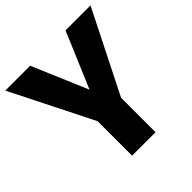

<svg xmlns="http://www.w3.org/2000/svg" viewBox="-188 -858 1006 1006"><g transform="rotate(-45 314.5 -355.5)"><path d="M314 -402.3 444.8 -710.9H629.9L400.9 -255.4V0H227.1V-255.4L-1.5 -710.9H182.6Z"/></g></svg>

Font: Roboto
Style: Regular
Weight: 900
Designer: Google
Version: Version 2.001171; 2014